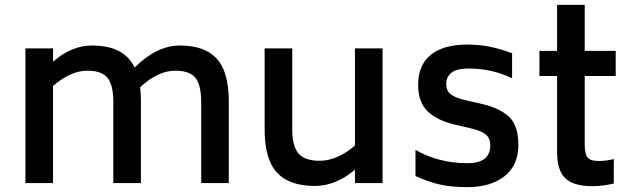

<svg xmlns="http://www.w3.org/2000/svg" viewBox="-20 -756 2602 793"><path d="M925 -335V0H811V-335Q811 -404 787.5 -434Q764 -464 704 -464Q632 -464 559 -396Q562 -368 562 -335V0H448V-335Q448 -404 424.5 -434Q401 -464 341 -464Q272 -464 199 -401V0H85V-556H199V-501Q275 -568 360 -568Q426 -568 469.5 -546Q513 -524 536 -477Q627 -568 723 -568Q826 -568 875.5 -513.5Q925 -459 925 -335Z M1560 -556V0H1446V-55Q1367 12 1280 12Q1175 12 1124 -43Q1073 -98 1073 -221V-556H1187V-221Q1187 -153 1212.5 -122.5Q1238 -92 1300 -92Q1373 -92 1446 -155V-556Z M1696 -29V-137Q1792 -82 1910 -82Q1960 -82 1982.5 -101.5Q2005 -121 2005 -154Q2005 -184 1988 -199Q1971 -214 1933 -224L1860 -241Q1786 -258 1746.5 -296Q1707 -334 1707 -406Q1707 -486 1758.5 -529Q1810 -572 1912 -572Q2002 -572 2095 -536V-433Q2011 -473 1916 -473Q1866 -473 1844.5 -455.5Q1823 -438 1823 -411Q1823 -382 1840 -368Q1857 -354 1891 -345L1965 -328Q2044 -310 2082.5 -273.5Q2121 -237 2121 -158Q2121 -73 2063.5 -28Q2006 17 1910 17Q1847 17 1798.5 6.5Q1750 -4 1696 -29Z M2395 -442V-158Q2395 -120 2407 -105.5Q2419 -91 2452 -91Q2483 -91 2515 -99V2Q2468 13 2428 13Q2348 13 2314.5 -20Q2281 -53 2281 -126V-442H2208V-546H2281V-736H2395V-546H2523V-442Z"/></svg>

Font: Biryani SemiBold
Style: Regular
Weight: 600
Designer: Dan Reynolds and Mathieu Réguer
Foundry: Dan Reynolds and Mathieu Réguer
Version: Version 1.004; ttfautohint (v1.1) -l 5 -r 5 -G 72 -x 0 -D la